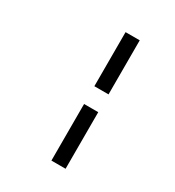

<svg xmlns="http://www.w3.org/2000/svg" viewBox="-164 -777 796 871"><g transform="rotate(30 234.0 -341.5)"><path d="M237.8 -395V-678.2H312V-395ZM237.8 -5.4V-301.8H312V-5.4Z"/></g></svg>

Font: Elstob 6pt
Style: Italic
Weight: 400
Italic angle: -20°
Designer: Peter S. Baker
Version: Version 1.015